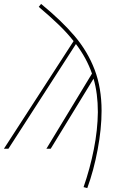

<svg xmlns="http://www.w3.org/2000/svg" viewBox="-39 -760 631 981"><path d="M480 -194Q480 -103 460 4Q440 111 407 201L388 196Q421 101 440.5 2.5Q460 -96 461 -187Q461 -283 439 -358L220 0H198L431 -384Q403 -464 349 -535L4 0H-19L337 -550Q304 -592 261 -633.5Q218 -675 159 -725L171 -740Q276 -654 342.5 -575.5Q409 -497 444.5 -404Q480 -311 480 -194Z"/></svg>

Font: FiraGO Thin
Style: Italic
Weight: 100
Italic angle: -8°
Designer: bBox Type GmbH
Foundry: bBox Type GmbH
Version: Version 1.001